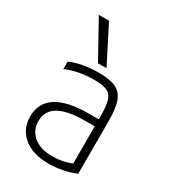

<svg xmlns="http://www.w3.org/2000/svg" viewBox="-194 -889 888 997"><g transform="rotate(30 250.0 -390.0)"><path d="M258 10Q164 10 109 -35Q54 -80 54 -156Q54 -238 119 -279Q184 -320 312 -320H394V-278H312Q103 -278 103 -157Q103 -100 144 -66.5Q185 -33 256 -33Q292 -33 327.5 -41.5Q363 -50 387 -63L370 -31V-339Q370 -399 360.5 -431Q351 -463 324.5 -474.5Q298 -486 249 -486Q218 -486 188.5 -482.5Q159 -479 132 -472Q105 -465 80 -454V-499Q114 -514 159.5 -522Q205 -530 253 -530Q316 -530 352.5 -513Q389 -496 404 -454.5Q419 -413 419 -340V-22Q389 -8 344.5 1Q300 10 258 10ZM221 -570 99 -790H160L272 -570Z"/></g></svg>

Font: M PLUS 1 Code Light
Style: Regular
Weight: 300
Designer: Coji Morishita
Foundry: UNDERFOREST DESIGN
Version: Version 1.002